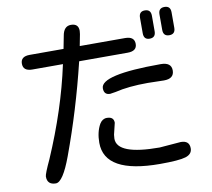

<svg xmlns="http://www.w3.org/2000/svg" viewBox="-91 -930 1181 1071"><g transform="rotate(-10 500.0 -395.0)"><path d="M386.7 -611.3 385.7 -608.4Q322.3 -346.7 231.4 -100.6Q180.7 37.1 140.6 37.1Q91.8 37.1 91.8 -9.8Q91.8 -24.4 127.9 -101.6Q241.2 -363.3 293.9 -608.4L294.9 -611.3H121.1Q69.3 -611.3 69.3 -653.3Q69.3 -694.3 121.1 -694.3H312.5L326.2 -764.6Q335 -819.3 376 -819.3Q418.9 -819.3 418.9 -778.3L417 -759.8L404.3 -694.3H661.1Q713.9 -694.3 713.9 -652.3Q713.9 -611.3 661.1 -611.3ZM873 -791Q873 -827.1 907.2 -827.1Q941.4 -827.1 941.4 -791V-703.1Q941.4 -667 907.2 -667Q873 -667 873 -703.1ZM762.7 -791Q762.7 -827.1 795.9 -827.1Q830.1 -827.1 830.1 -791V-703.1Q830.1 -667 795.9 -667Q762.7 -667 762.7 -703.1ZM831.1 -516.6Q891.6 -516.6 891.6 -470.7Q891.6 -423.8 834 -423.8L742.2 -425.8Q632.8 -425.8 556.6 -407.2L525.4 -402.3Q490.2 -402.3 490.2 -439.5Q490.2 -516.6 831.1 -516.6ZM866.2 -69.3Q915 -69.3 915 -25.4Q915 7.8 877.4 19.5Q839.8 31.2 732.4 31.2Q418 31.2 418 -143.6Q418 -205.1 442.4 -248Q458 -273.4 483.4 -273.4Q522.5 -273.4 522.5 -239.3L506.8 -173.8L504.9 -151.4Q504.9 -59.6 745.1 -59.6Z"/></g></svg>

Font: MotoyaLMaru
Style: W3 mono
Weight: 400
Version: Version 1.01